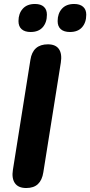

<svg xmlns="http://www.w3.org/2000/svg" viewBox="-20 -937 454 966"><path d="M112 9Q72 9 55 -15.5Q38 -40 45 -83L133 -636Q139 -675 161 -694.5Q183 -714 221 -714Q260 -714 276.5 -690Q293 -666 286 -622L198 -70Q192 -31 171 -11Q150 9 112 9ZM332 -776Q302 -776 286 -790Q270 -804 270 -831Q270 -869 291.5 -893Q313 -917 353 -917Q382 -917 398 -903Q414 -889 414 -863Q414 -824 393 -800Q372 -776 332 -776ZM134 -776Q105 -776 89 -790Q73 -804 73 -831Q73 -869 94.5 -893Q116 -917 156 -917Q185 -917 200.5 -903Q216 -889 216 -863Q216 -824 195 -800Q174 -776 134 -776Z"/></svg>

Font: Nunito ExtraLight ExtraBold
Style: Italic
Weight: 800
Italic angle: -9°
Version: Version 3.602